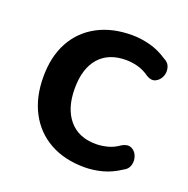

<svg xmlns="http://www.w3.org/2000/svg" viewBox="-98 -591 680 694"><g transform="rotate(20 242.0 -244.0)"><path d="M297 10Q220 10 163.5 -21.5Q107 -53 76.5 -111Q46 -169 46 -247Q46 -325 76.5 -381Q107 -437 163.5 -467.5Q220 -498 297 -498Q330 -498 365 -489Q400 -480 433 -458Q452 -449 456.5 -431Q461 -413 454 -397Q447 -381 432 -373.5Q417 -366 397 -378Q375 -394 351.5 -400Q328 -406 307 -406Q240 -406 203.5 -364.5Q167 -323 167 -246Q167 -170 203.5 -126.5Q240 -83 307 -83Q328 -83 351.5 -89Q375 -95 397 -111Q417 -122 432 -115Q447 -108 453.5 -91.5Q460 -75 455.5 -57Q451 -39 432 -30Q399 -8 364.5 1Q330 10 297 10Z"/></g></svg>

Font: Chiron GoRound TC M
Style: Regular
Weight: 500
Designer: Ryoko NISHIZUKA 西塚涼子 (kana, bopomofo & ideographs); Paul D. Hunt (Latin, Greek & Cyrillic); Sandoll Communications 산돌커뮤니
Foundry: Adobe
Version: Version 1.000;hotconv 1.1.1;makeotfexe 2.6.0